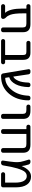

<svg xmlns="http://www.w3.org/2000/svg" viewBox="1414 -2012 577 3445"><g transform="rotate(90 1702.5 -289.5)"><path d="M557.6 -54.7Q557.6 -41 547.4 -30.8Q537.1 -20.5 523.4 -20.5H507.8Q493.2 -20.5 482.9 -30.8Q472.7 -41 472.7 -54.7V-407.2Q472.7 -444.3 457 -459.5Q441.4 -474.6 400.4 -474.6H224.6Q219.7 -474.6 219.7 -470.7V-405.3Q219.7 -261.7 244.1 -189.5Q261.7 -138.7 291 -110.4Q319.3 -84 319.3 -54.7Q319.3 -41 309.1 -30.8Q298.8 -20.5 285.2 -20.5H89.8Q75.2 -20.5 64.9 -30.8Q54.7 -41 54.7 -54.7V-58.6Q54.7 -72.3 64.9 -82.5Q75.2 -92.8 89.8 -92.8H207Q208 -92.8 208.5 -93.8Q209 -94.7 208 -95.7Q133.8 -178.7 133.8 -405.3V-470.7Q133.8 -474.6 128.9 -474.6H89.8Q75.2 -474.6 64.9 -484.9Q54.7 -495.1 54.7 -509.8V-511.7Q54.7 -526.4 64.9 -536.6Q75.2 -546.9 89.8 -546.9H415Q557.6 -546.9 557.6 -417Z M966.8 -414.1Q966.8 -449.2 954.1 -461.9Q941.4 -474.6 905.3 -474.6H748Q733.4 -474.6 723.1 -484.9Q712.9 -495.1 712.9 -509.8V-511.7Q712.9 -526.4 723.1 -536.6Q733.4 -546.9 748 -546.9H926.8Q1053.7 -546.9 1053.7 -419.9V-97.7Q1053.7 -92.8 1058.6 -92.8H1097.7Q1112.3 -92.8 1122.6 -82.5Q1132.8 -72.3 1132.8 -58.6V-54.7Q1132.8 -41 1122.6 -30.8Q1112.3 -20.5 1097.7 -20.5H714.8Q701.2 -20.5 690.9 -30.8Q680.7 -41 680.7 -54.7V-58.6Q680.7 -72.3 690.9 -82.5Q701.2 -92.8 714.8 -92.8H962.9Q966.8 -92.8 966.8 -97.7Z M1746.1 -546.9Q1760.7 -546.9 1771.5 -537.1Q1780.3 -527.3 1780.3 -513.7Q1780.3 -300.8 1660.2 -161.1Q1540 -20.5 1349.6 -20.5H1337.9Q1323.2 -20.5 1312 -30.3Q1300.8 -40 1297.9 -54.7L1221.7 -512.7Q1220.7 -515.6 1220.7 -517.6Q1220.7 -528.3 1228.5 -536.1Q1237.3 -546.9 1250 -546.9H1273.4Q1289.1 -546.9 1300.3 -537.1Q1311.5 -527.3 1313.5 -512.7L1353.5 -243.2Q1354.5 -239.3 1358.4 -241.2Q1398.4 -258.8 1429.7 -330.1Q1459 -396.5 1461.9 -512.7Q1462.9 -526.4 1473.1 -536.6Q1483.4 -546.9 1498 -546.9H1509.8Q1523.4 -546.9 1533.7 -536.6Q1543.9 -526.4 1543 -511.7Q1538.1 -371.1 1492.2 -283.2Q1441.4 -187.5 1369.1 -168Q1365.2 -167 1366.2 -163.1L1376 -98.6Q1377 -94.7 1381.8 -94.7Q1505.9 -97.7 1600.6 -219.7Q1689.5 -333 1697.3 -511.7Q1698.2 -526.4 1708.5 -536.6Q1718.8 -546.9 1732.4 -546.9Z M1891.6 -474.6Q1877 -474.6 1866.7 -484.9Q1856.4 -495.1 1856.4 -509.8V-511.7Q1856.4 -526.4 1866.7 -536.6Q1877 -546.9 1891.6 -546.9H1970.7Q2113.3 -546.9 2113.3 -417V-54.7Q2113.3 -41 2103 -30.8Q2092.8 -20.5 2079.1 -20.5H2057.6Q2043.9 -20.5 2033.7 -30.8Q2023.4 -41 2023.4 -54.7V-407.2Q2023.4 -444.3 2006.8 -459.5Q1990.2 -474.6 1949.2 -474.6Z M2636.7 -407.2Q2636.7 -444.3 2620.1 -459.5Q2603.5 -474.6 2563.5 -474.6H2387.7Q2382.8 -474.6 2382.8 -470.7V-54.7Q2382.8 -41 2372.6 -30.8Q2362.3 -20.5 2348.6 -20.5H2331.1Q2317.4 -20.5 2307.1 -30.8Q2296.9 -41 2296.9 -54.7V-470.7Q2296.9 -474.6 2292 -474.6H2252.9Q2238.3 -474.6 2228 -484.9Q2217.8 -495.1 2217.8 -509.8V-511.7Q2217.8 -526.4 2228 -536.6Q2238.3 -546.9 2252.9 -546.9H2578.1Q2720.7 -546.9 2720.7 -417V-54.7Q2720.7 -41 2710.4 -30.8Q2700.2 -20.5 2686.5 -20.5H2670.9Q2657.2 -20.5 2647 -30.8Q2636.7 -41 2636.7 -54.7Z M3104.5 -20.5Q3090.8 -20.5 3080.6 -30.8Q3070.3 -41 3070.3 -54.7V-58.6Q3070.3 -72.3 3080.6 -82.5Q3090.8 -92.8 3104.5 -92.8H3252.9Q3256.8 -92.8 3256.8 -97.7V-272.5Q3256.8 -376 3226.1 -428.7Q3195.3 -481.4 3140.6 -481.4Q3095.7 -481.4 3064.5 -447.3Q3033.2 -413.1 3002 -312.5Q2973.6 -220.7 2947.3 -54.7Q2944.3 -40 2933.1 -30.3Q2921.9 -20.5 2907.2 -20.5H2889.6Q2877 -20.5 2867.7 -30.8Q2858.4 -41 2861.3 -54.7Q2883.8 -203.1 2887.7 -259.8Q2889.6 -280.3 2889.6 -298.8Q2889.6 -338.9 2883.8 -373Q2875 -416 2844.7 -513.7Q2842.8 -517.6 2842.8 -521.5Q2842.8 -529.3 2848.6 -536.1Q2855.5 -546.9 2868.2 -546.9H2885.7Q2901.4 -546.9 2914.1 -538.1Q2926.8 -529.3 2931.6 -514.6Q2953.1 -449.2 2959 -392.6Q2959 -392.6 2959.5 -392.1Q2960 -391.6 2960.9 -392.6Q2994.1 -469.7 3036.1 -510.7Q3084 -557.6 3148.4 -557.6Q3239.3 -557.6 3290.5 -487.3Q3341.8 -417 3341.8 -278.3V-54.7Q3341.8 -41 3331.5 -30.8Q3321.3 -20.5 3307.6 -20.5Z"/></g></svg>

Font: Gen Jyuu GothicL Regular
Style: Regular
Weight: 400
Designer: [Source Han Sans]
Ryoko NISHIZUKA  (kana & ideographs); Paul D. Hunt (Latin, Greek & Cyrillic); Wenlong ZHANG  (bopomofo
Version: Version 1.002.20150607